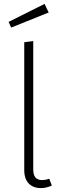

<svg xmlns="http://www.w3.org/2000/svg" viewBox="-20 -951 329 982"><path d="M104 -82V-735L150 -741V-84Q150 -30 195 -30Q213 -30 232 -37L245 -2Q217 11 190 11Q150 11 127 -12.5Q104 -36 104 -82ZM229 -887 37 -810 24 -839 208 -931Z"/></svg>

Font: FiraGO ExtraLight
Style: Regular
Weight: 200
Designer: bBox Type
Foundry: bBox Type GmbH
Version: Version 1.001